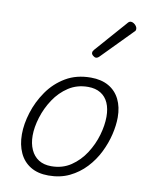

<svg xmlns="http://www.w3.org/2000/svg" viewBox="-93 -908 776 995"><g transform="rotate(10 294.5 -410.5)"><path d="M231 19Q175 19 136.5 -4.5Q98 -28 78.5 -70.5Q59 -113 59 -168Q59 -222 78 -283Q97 -344 134.5 -398Q172 -452 228.5 -485.5Q285 -519 361 -519Q416 -519 454.5 -497Q493 -475 513 -434.5Q533 -394 533 -340Q533 -298 521.5 -249.5Q510 -201 486.5 -153.5Q463 -106 426.5 -67Q390 -28 341.5 -4.5Q293 19 231 19ZM237 -31Q296 -31 340.5 -61Q385 -91 415 -137.5Q445 -184 460 -236Q475 -288 475 -333Q475 -375 461.5 -405.5Q448 -436 421 -452.5Q394 -469 355 -469Q297 -469 252.5 -440Q208 -411 177.5 -365Q147 -319 131 -267Q115 -215 115 -171Q115 -129 129.5 -97Q144 -65 171 -48Q198 -31 237 -31ZM367 -625Q361 -625 352.5 -632Q344 -639 344 -646Q344 -651 345.5 -654.5Q347 -658 351 -663L495 -827Q501 -835 505.5 -837.5Q510 -840 515 -840Q522 -840 530 -835Q538 -830 543 -822.5Q548 -815 548 -808Q548 -803 546.5 -799.5Q545 -796 540 -792L385 -634Q376 -625 367 -625Z"/></g></svg>

Font: Playwrite US Trad ExtraLight
Style: Regular
Weight: 250
Designer: Veronika Burian, José Scaglione
Foundry: TypeTogether
Version: Version 1.003